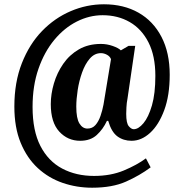

<svg xmlns="http://www.w3.org/2000/svg" viewBox="-20 -734 848 896"><path d="M410 142Q338 142 272.5 119.5Q207 97 156.5 50.5Q106 4 76.5 -67.5Q47 -139 47 -237Q47 -350 82 -439Q117 -528 176 -589Q235 -650 310 -682Q385 -714 465 -714Q557 -714 626 -675Q695 -636 733.5 -562Q772 -488 772 -385Q772 -289 746.5 -220Q721 -151 680.5 -114Q640 -77 594 -77Q556 -77 528 -97.5Q500 -118 485 -170H479Q461 -131 431.5 -104Q402 -77 354 -77Q296 -77 256.5 -120Q217 -163 217 -248Q217 -295 231.5 -344.5Q246 -394 275 -436Q304 -478 348 -503.5Q392 -529 451 -529Q479 -529 506 -519.5Q533 -510 544 -499L580 -520H611L575 -274Q571 -254 570 -233Q569 -212 569 -203Q569 -159 581 -145Q593 -131 604 -131Q626 -131 649.5 -159Q673 -187 689 -242Q705 -297 705 -380Q705 -473 673 -536Q641 -599 585.5 -631Q530 -663 459 -663Q397 -663 338.5 -633.5Q280 -604 233.5 -548Q187 -492 159.5 -413Q132 -334 132 -235Q132 -124 168.5 -53Q205 18 270 52.5Q335 87 419 87Q497 87 558 61.5Q619 36 661 5L683 47Q632 85 568 113.5Q504 142 410 142ZM388 -134Q411 -134 425.5 -150.5Q440 -167 449 -193Q458 -219 463 -246L498 -458Q493 -471 479 -478.5Q465 -486 451 -486Q421 -486 399 -460.5Q377 -435 363 -395.5Q349 -356 342.5 -313.5Q336 -271 336 -236Q336 -182 350.5 -158Q365 -134 388 -134Z"/></svg>

Font: Noto Serif Lao Condensed ExtraBold
Style: Regular
Weight: 800
Width: 3
Designer: Monotype Design Team
Foundry: Monotype Imaging Inc.
Version: Version 2.003; ttfautohint (v1.8.4.7-5d5b)